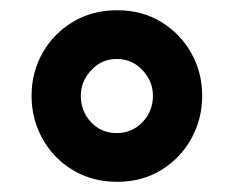

<svg xmlns="http://www.w3.org/2000/svg" viewBox="-20 -689 458 377"><path d="M210 -332Q161.1 -332 123 -355Q85 -377.9 63.5 -416.5Q42 -455.1 42 -501Q42 -546.9 63.5 -585Q85 -623 123 -646Q161.1 -668.9 210 -668.9Q258.8 -668.9 296.4 -646Q334 -623 355.5 -585Q377 -546.9 377 -501Q377 -455.1 355.5 -416.5Q334 -377.9 296.4 -355Q258.8 -332 210 -332ZM209 -427.7Q239.3 -427.7 259.8 -449.2Q280.3 -470.7 280.3 -501Q280.3 -529.3 259.8 -551.3Q239.3 -573.2 209 -573.2Q179.7 -573.2 159.2 -551.3Q138.7 -529.3 138.7 -501Q138.7 -470.7 158.7 -449.2Q178.7 -427.7 209 -427.7Z"/></svg>

Font: Sen
Style: Bold
Weight: 700
Designer: Kosal Sen, Philatype
Foundry: Philatype
Version: Version 2.000;gftools[0.9.31]